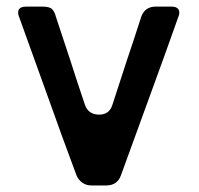

<svg xmlns="http://www.w3.org/2000/svg" viewBox="-20 -565 606 585"><path d="M107.4 -544.9Q90.8 -544.9 59.6 -544.9Q43.9 -544.9 38.1 -537.1Q35.2 -533.2 35.2 -526.4Q35.2 -520.5 38.1 -513.7Q82 -392.6 125 -272.5Q168 -151.4 212.9 -31.2Q218.8 -16.6 230.5 -8.8Q242.2 0 257.8 0Q273.4 0 304.7 0Q320.3 0 332 -7.8Q343.8 -16.6 348.6 -31.2Q392.6 -152.3 436.5 -272.5Q480.5 -392.6 523.4 -513.7Q526.4 -520.5 526.4 -526.4Q526.4 -532.2 523.4 -537.1Q517.6 -544.9 502 -544.9Q486.3 -544.9 454.1 -544.9Q438.5 -544.9 426.8 -537.1Q416 -529.3 410.2 -513.7Q388.7 -446.3 366.2 -379.9Q344.7 -312.5 322.3 -245.1Q312.5 -214.8 280.3 -215.8Q248 -216.8 238.3 -247.1Q215.8 -313.5 194.3 -380.9Q171.9 -447.3 150.4 -513.7Q150.4 -513.7 150.4 -513.7Q146.5 -529.3 138.7 -537.1Q131.8 -544.9 107.4 -544.9Z"/></svg>

Font: DeepSea
Style: Medium
Weight: 500
Designer: Stem
Version: Version 3.019;git-0a5106e0b